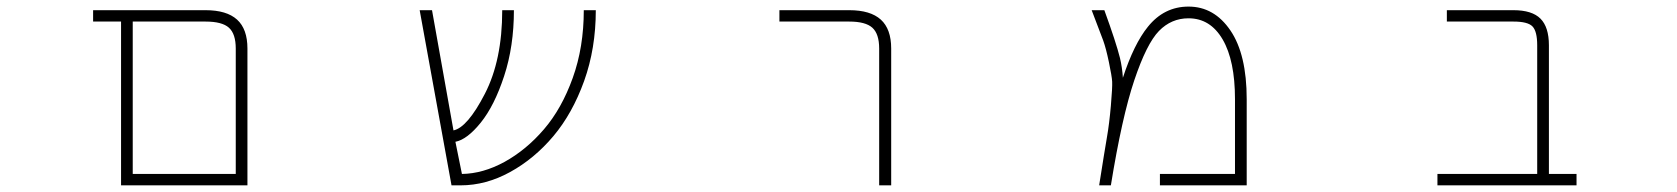

<svg xmlns="http://www.w3.org/2000/svg" viewBox="-20 -555 5040 577"><path d="M378.9 -32.2H688.5V-409.2Q688.5 -453.1 668 -471.7Q647.5 -490.2 597.7 -490.2H378.9ZM723.6 -409.2V2H371.1H343.8V-490.2H259.8V-524.4H597.7Q661.1 -524.4 692.4 -496.1Q723.6 -467.8 723.6 -409.2Z M1770.5 -524.4Q1770.5 -409.2 1735.4 -311.5Q1700.2 -213.9 1643.1 -146Q1585.9 -78.1 1513.2 -38.1Q1440.4 2 1364.3 2H1336.9L1241.2 -524.4H1278.3L1342.8 -163.1Q1384.8 -171.9 1437 -272.9Q1489.3 -374 1489.3 -524.4H1524.4Q1524.4 -416 1495.1 -326.7Q1465.8 -237.3 1424.8 -186.5Q1383.8 -135.7 1348.6 -128.9L1368.2 -32.2Q1431.6 -33.2 1496.1 -68.4Q1561.5 -104.5 1614.7 -166.5Q1668 -228.5 1701.2 -320.8Q1734.4 -413.1 1734.4 -524.4Z M2322.3 -490.2V-524.4H2532.2Q2595.7 -524.4 2627 -496.1Q2658.2 -467.8 2658.2 -409.2V2H2622.1V-409.2Q2622.1 -453.1 2601.6 -471.7Q2581.1 -490.2 2532.2 -490.2Z M3354.5 -321.3Q3387.7 -422.9 3429.7 -474.6Q3478.5 -535.2 3551.8 -535.2Q3628.9 -535.2 3677.7 -463.4Q3726.6 -391.6 3726.6 -256.8V2H3465.8V-32.2H3691.4V-256.8Q3691.4 -373 3654.3 -436.5Q3617.2 -500 3551.8 -500Q3500 -500 3462.9 -461.9Q3425.8 -423.8 3388.7 -313.5Q3351.6 -203.1 3318.4 2H3283.2Q3299.8 -103.5 3306.6 -142.6Q3313.5 -181.6 3318.4 -237.3Q3323.2 -293 3322.3 -309.6Q3321.3 -326.2 3312.5 -368.2Q3303.7 -410.2 3295.4 -433.1Q3287.1 -456.1 3260.7 -524.4H3298.8Q3334 -427.7 3345.7 -380.9Q3352.5 -352.5 3354.5 -321.3Z M4599.6 -418.9Q4599.6 -460.9 4585.4 -475.6Q4571.3 -490.2 4528.3 -490.2H4328.1V-524.4H4528.3Q4584 -524.4 4609.4 -499Q4634.8 -473.6 4634.8 -418.9V-32.2H4717.8V2H4299.8V-32.2H4599.6Z"/></svg>

Font: GenEi Gothic M ExtraLight
Style: Regular
Weight: 200
Designer: o_tamon (Modified); [Source Han Sans]
Ryoko NISHIZUKA  (kana & ideographs); Paul D. Hunt (Latin, Greek & Cyrillic); Wenl
Version: Version 1.1a;Original Version 1.004